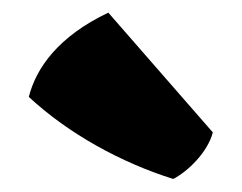

<svg xmlns="http://www.w3.org/2000/svg" viewBox="-20 -895 373 296"><path d="M247.1 -619.1C270 -630.9 300.3 -660.6 308.1 -690.9L147 -875.5C69.8 -838.9 35.6 -790 24.4 -745.6C85.9 -688.5 167.5 -644 247.1 -619.1Z"/></svg>

Font: Kavoon
Style: Regular
Weight: 400
Designer: Viktoriya Grabowska
Foundry: Viktoriya Grabowska
Version: Version 1.002